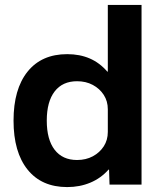

<svg xmlns="http://www.w3.org/2000/svg" viewBox="-20 -750 665 780"><path d="M253 10Q149 10 92 -61Q35 -132 35 -260Q35 -388 92 -459Q149 -530 253 -530Q304 -530 344.5 -512.5Q385 -495 416 -459H418V-730H555V0H425L423 -61H421Q390 -26 347 -8Q304 10 253 10ZM293 -100Q329 -100 357 -115Q385 -130 401.5 -155.5Q418 -181 418 -214V-306Q418 -339 401.5 -364.5Q385 -390 357 -405Q329 -420 293 -420Q234 -420 202 -378.5Q170 -337 170 -260Q170 -183 202 -141.5Q234 -100 293 -100Z"/></svg>

Font: M PLUS 2 Thin
Style: Bold
Weight: 700
Version: Version 1.001